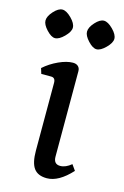

<svg xmlns="http://www.w3.org/2000/svg" viewBox="-106 -705 497 768"><g transform="rotate(15 142.5 -321.0)"><path d="M285.2 -595.7Q285.2 -613.3 264.2 -634.3Q243.2 -655.3 226.6 -655.3Q210 -655.3 190.9 -634.3Q171.9 -613.3 171.9 -595.7Q171.9 -579.1 191.4 -558.1Q210.9 -537.1 226.6 -537.1Q243.2 -537.1 264.2 -558.1Q285.2 -579.1 285.2 -595.7ZM113.3 -595.7Q113.3 -613.3 92.3 -634.3Q71.3 -655.3 54.7 -655.3Q38.1 -655.3 19 -634.3Q0 -613.3 0 -595.7Q0 -579.1 19.5 -558.1Q39.1 -537.1 54.7 -537.1Q71.3 -537.1 92.3 -558.1Q113.3 -579.1 113.3 -595.7ZM269.5 -44.9 252.9 -68.4Q229.5 -48.8 207 -48.8Q179.7 -48.8 179.7 -80.1V-433.6Q179.7 -446.3 171.9 -453.6Q164.1 -460.9 150.4 -460.9Q125 -460.9 91.8 -445.8Q58.6 -430.7 32.2 -407.2L39.1 -384.8H80.1Q97.7 -384.8 97.7 -363.3V-83Q97.7 -32.2 114.3 -9.8Q130.9 12.7 168 12.7Q216.8 12.7 269.5 -44.9Z"/></g></svg>

Font: Kurale
Style: Regular
Weight: 400
Version: 1.0; ttfautohint (v1.3)